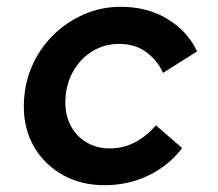

<svg xmlns="http://www.w3.org/2000/svg" viewBox="-20 -533 640 564"><path d="M287 11Q218 11 164.5 -19Q111 -49 80.5 -101Q50 -153 50 -220Q50 -281 72 -334Q94 -387 133.5 -427Q173 -467 224.5 -490Q276 -513 335 -513Q414 -513 473 -476.5Q532 -440 559 -382L459 -319Q442 -356 409.5 -380Q377 -404 330 -404Q285 -404 249 -381Q213 -358 192.5 -319Q172 -280 172 -232Q172 -192 189 -161.5Q206 -131 235.5 -114Q265 -97 302 -97Q343 -97 377.5 -115.5Q412 -134 438 -165L515 -98Q475 -46 416 -17.5Q357 11 287 11Z"/></svg>

Font: Red Hat Mono SemiBold
Style: Italic
Weight: 600
Italic angle: -12°
Monospace: yes
Designer: Pentagram, MCKL
Foundry: MCKL
Version: Version 1.030